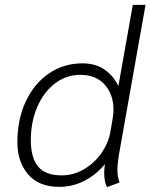

<svg xmlns="http://www.w3.org/2000/svg" viewBox="-20 -754 615 785"><path d="M406 -46Q406 -64 409 -83Q374 -40 325.5 -15Q277 10 223 10Q138 10 94.5 -41.5Q51 -93 51 -172Q51 -266 85.5 -339.5Q120 -413 180.5 -454Q241 -495 317 -495Q371 -495 408 -469Q445 -443 464 -402L523 -734H575L466 -120Q460 -81 460 -59Q460 -30 469 -8L418 11Q413 4 409.5 -11.5Q406 -27 406 -46ZM431 -213 441 -271Q444 -289 444 -306Q444 -367 408.5 -407.5Q373 -448 308 -448Q251 -448 205 -413Q159 -378 132.5 -317Q106 -256 106 -180Q106 -110 135.5 -73.5Q165 -37 232 -37Q281 -37 324 -62.5Q367 -88 395 -128.5Q423 -169 431 -213Z"/></svg>

Font: Niramit ExtraLight
Style: Italic
Weight: 200
Italic angle: -10°
Designer: Katatrad Aksorn Co.,Ltd.
Foundry: Cadson Demak Co.,Ltd.
Version: Version 1.000; ttfautohint (v1.6)